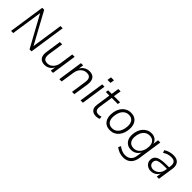

<svg xmlns="http://www.w3.org/2000/svg" viewBox="249 -2062 3597 3597"><g transform="rotate(45 2048.0 -263.5)"><path d="M60 0 167 -719H219L566 -83H556L651 -719H709L602 0H550L202 -635H212L117 0Z M952 8Q899 8 863 -14.5Q827 -37 813 -81.5Q799 -126 809 -193L854 -499H916L870 -194Q864 -148 871.5 -115.5Q879 -83 902.5 -66Q926 -49 965 -49Q1013 -49 1050 -72Q1087 -95 1111 -134Q1135 -173 1143 -223L1183 -499H1246L1172 0H1112L1130 -115H1134Q1107 -55 1060.5 -23.5Q1014 8 952 8Z M1339 0 1413 -499H1472L1455 -384H1450Q1477 -444 1525.5 -475.5Q1574 -507 1638 -507Q1692 -507 1727.5 -484.5Q1763 -462 1777.5 -417Q1792 -372 1783 -306L1736 0H1675L1720 -305Q1728 -351 1720 -383.5Q1712 -416 1688.5 -433Q1665 -450 1624 -450Q1574 -450 1535.5 -427Q1497 -404 1473 -364.5Q1449 -325 1442 -275L1400 0Z M1987 -629 1999 -709H2079L2066 -629ZM1901 0 1976 -499H2037L1963 0Z M2314 8Q2264 8 2230 -13Q2196 -34 2182.5 -72.5Q2169 -111 2178 -164L2219 -446H2125L2133 -499H2228L2251 -651H2312L2288 -499H2451L2443 -446H2281L2240 -173Q2231 -107 2253 -78Q2275 -49 2326 -49Q2345 -49 2362 -53Q2379 -57 2394 -63L2400 -11Q2385 -2 2361 3Q2337 8 2314 8Z M2684 8Q2618 8 2573 -20.5Q2528 -49 2506 -101.5Q2484 -154 2488 -225Q2491 -286 2509 -337Q2527 -388 2559.5 -426Q2592 -464 2636.5 -485.5Q2681 -507 2735 -507Q2801 -507 2846 -478.5Q2891 -450 2913 -397.5Q2935 -345 2931 -273Q2928 -213 2909.5 -162Q2891 -111 2859 -72.5Q2827 -34 2782.5 -13Q2738 8 2684 8ZM2686 -48Q2741 -48 2781 -78.5Q2821 -109 2843.5 -161.5Q2866 -214 2869 -278Q2874 -361 2837.5 -406Q2801 -451 2733 -451Q2678 -451 2637.5 -420.5Q2597 -390 2575 -338Q2553 -286 2549 -220Q2545 -139 2581 -93.5Q2617 -48 2686 -48Z M3219 192Q3159 192 3107.5 171.5Q3056 151 3019 120L3043 69Q3069 90 3096.5 104.5Q3124 119 3154 127.5Q3184 136 3216 136Q3285 136 3329.5 98.5Q3374 61 3385 -15L3402 -130L3405 -129Q3388 -92 3361 -66Q3334 -40 3299.5 -26Q3265 -12 3224 -12Q3164 -12 3121 -39.5Q3078 -67 3056 -116.5Q3034 -166 3038 -233Q3041 -289 3058.5 -339Q3076 -389 3108 -426.5Q3140 -464 3183.5 -485.5Q3227 -507 3282 -507Q3341 -507 3384.5 -475.5Q3428 -444 3443 -382H3440L3456 -499H3516L3445 -19Q3434 51 3404.5 98Q3375 145 3328.5 168.5Q3282 192 3219 192ZM3237 -68Q3293 -68 3333 -98Q3373 -128 3396 -178Q3419 -228 3421 -289Q3426 -364 3389.5 -407.5Q3353 -451 3284 -451Q3228 -451 3188 -421.5Q3148 -392 3125.5 -342Q3103 -292 3100 -232Q3095 -155 3131.5 -111.5Q3168 -68 3237 -68Z M3765 8Q3721 8 3685 -11Q3649 -30 3629 -64Q3609 -98 3611 -142Q3614 -195 3645 -226.5Q3676 -258 3737.5 -272.5Q3799 -287 3891 -287H3971L3963 -238H3899Q3818 -238 3769.5 -229.5Q3721 -221 3699 -200.5Q3677 -180 3675 -143Q3673 -95 3704 -70Q3735 -45 3777 -45Q3817 -45 3853 -64.5Q3889 -84 3914.5 -119Q3940 -154 3947 -200L3965 -320Q3975 -386 3948 -419Q3921 -452 3856 -452Q3812 -452 3771 -439Q3730 -426 3689 -398L3669 -449Q3694 -467 3726.5 -480Q3759 -493 3793.5 -500Q3828 -507 3862 -507Q3923 -507 3962.5 -484Q4002 -461 4018 -416Q4034 -371 4024 -307L3978 0H3920L3937 -114H3942Q3927 -74 3900 -46.5Q3873 -19 3838 -5.5Q3803 8 3765 8Z"/></g></svg>

Font: Nunitoga
Style: Light Italic
Weight: 300
Italic angle: -9°
Designer: Vernon Adams
Foundry: Vernon Adams
Version: Version 1.0